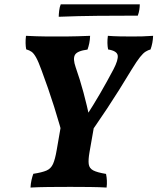

<svg xmlns="http://www.w3.org/2000/svg" viewBox="-20 -840 708 863"><path d="M271.4 -193.7Q249 -278.8 223.1 -360.9Q197.1 -443.1 166.7 -524.3Q152.8 -562.7 142.5 -581.2Q132.3 -599.7 122.3 -607Q112.3 -614.2 97.8 -618.2Q95.3 -630.8 95 -646.3Q94.7 -661.8 96.8 -679Q119.4 -678 144.5 -677Q169.5 -676 192.7 -676Q215.9 -676 231.8 -676Q250.8 -676 275.7 -676Q300.7 -676 328.8 -677Q356.8 -678 385 -679Q384.4 -660.7 381.2 -645.3Q377.9 -629.8 373.3 -617.2Q327.5 -611.3 317.1 -593.7Q306.7 -576.1 320.1 -537.7Q339.4 -483 355.2 -424.3Q371 -365.5 384.3 -302.7L366.2 -316Q399.5 -367.4 430 -419.8Q460.4 -472.1 490.1 -528.4Q512.3 -571 509 -591.2Q505.6 -611.3 465.9 -617.7Q460.3 -645.1 464.9 -679Q489.9 -677 518.5 -676.5Q547 -676 571.9 -676Q598 -676 619.3 -676.5Q640.5 -677 668.2 -679Q667.1 -646.6 656.6 -617.7Q645.6 -614.8 634.6 -608Q623.6 -601.3 609.4 -583.5Q595.2 -565.8 572.3 -528.4Q515.5 -434 462 -353Q408.4 -272 351.8 -193.7ZM117.1 3Q118.1 -15.2 121.7 -31.1Q125.3 -47.1 129.8 -58.8Q168.6 -64.8 188.7 -73.3Q208.8 -81.8 218.4 -103.2Q227.9 -124.6 234.9 -165.9L255.7 -285.7H405.1L382.3 -155.9Q376.3 -121.7 378.8 -102.5Q381.3 -83.4 399.1 -74.1Q416.9 -64.8 456.6 -58.3Q459.7 -43.6 460.4 -27.9Q461.1 -12.1 459.1 3Q427.1 1 384.5 0.5Q341.8 0 295.6 0Q244.9 0 198.1 0.5Q151.4 1 117.1 3ZM244 -764.6Q244 -775.3 246 -792.1Q248 -808.9 253 -820.5H608.3Q608.3 -810 606.3 -796.4Q604.3 -782.7 599.3 -769.7Q509.8 -769.7 421 -768.9Q332.2 -768.1 244 -764.6Z"/></svg>

Font: Vollkorn
Style: Italic
Weight: 400
Italic angle: -11°
Designer: Friedrich Althausen
Foundry: Friedrich Althausen
Version: Version 5.001